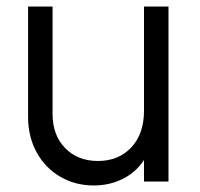

<svg xmlns="http://www.w3.org/2000/svg" viewBox="-20 -556 613 588"><path d="M66 -198V-536H141V-207Q141 -142 179.5 -102.5Q218 -63 280 -63Q343 -63 382 -104.5Q421 -146 421 -217V-536H496V0H421V-66Q397 -29 356.5 -8.5Q316 12 267 12Q211 12 165 -14.5Q119 -41 92.5 -89Q66 -137 66 -198Z"/></svg>

Font: Eudoxus Sans
Style: Regular
Weight: 400
Designer: Stijn de Vries
Foundry: tokotype
Version: Version 2.005